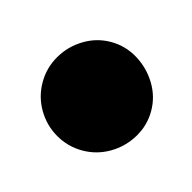

<svg xmlns="http://www.w3.org/2000/svg" viewBox="-36 -526 171 171"><g transform="rotate(15 50.0 -440.0)"><path d="M0.3 -440Q0.3 -426.7 7 -415.2Q13.7 -403.7 25.2 -397Q36.7 -390.3 50 -390.3Q63.3 -390.3 74.8 -397Q86.3 -403.7 93.3 -415.2Q100.3 -426.7 100.3 -440Q100.3 -453.3 93.3 -464.8Q86.3 -476.3 74.8 -483.3Q63.3 -490.3 50 -490.3Q36.7 -490.3 25.2 -483.3Q13.7 -476.3 7 -464.8Q0.3 -453.3 0.3 -440Z"/></g></svg>

Font: Linefont Thin
Style: Regular
Weight: 100
Monospace: yes
Version: Version 3.002;gftools[0.9.33]